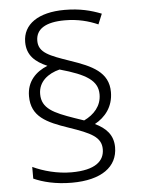

<svg xmlns="http://www.w3.org/2000/svg" viewBox="-54 -805 624 850"><g transform="rotate(-5 258.0 -379.5)"><path d="M75 -395C75 -304 141 -274 238 -241C335 -208 380 -187 380 -133C380 -81 340 -43 233 -43C171 -43 109 -60 62 -82V-30C102 -12 159 3 231 3C363 3 435 -50 435 -137C435 -192 403 -224 355 -247C401 -272 438 -316 438 -382C438 -471 365 -503 271 -535C181 -566 133 -583 133 -636C133 -688 176 -716 262 -716C320 -716 368 -703 409 -685L428 -731C382 -749 333 -762 265 -762C148 -762 79 -714 79 -635C79 -576 115 -545 168 -522C116 -501 75 -461 75 -395ZM125 -400C125 -455 168 -488 220 -501C338 -468 387 -437 387 -376C387 -324 353 -288 309 -267L268 -281C176 -313 125 -336 125 -400Z"/></g></svg>

Font: Noto Sans Meetei Mayek Light
Style: Regular
Weight: 300
Designer: Monotype Design Team and Neelakash Kshetrimayum
Foundry: Monotype Imaging Inc.
Version: Version 2.002